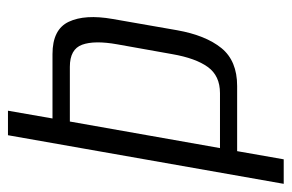

<svg xmlns="http://www.w3.org/2000/svg" viewBox="-162 -572 715 470"><g transform="rotate(-90 195.0 -337.5)"><path d="M-20.5 0 98.5 -675H158.5L139.5 -566H297Q357.5 -566 376.2 -526.2Q395 -486.5 383 -418.5L355.5 -261Q343 -191 311.8 -152.5Q280.5 -114 219 -114H59.5L39.5 0ZM67 -156H201.5Q244 -156 265.5 -185.8Q287 -215.5 297 -273L321 -407.5Q331 -463.5 320 -493.5Q309 -523.5 266 -523.5H132Z"/></g></svg>

Font: Anybody Light
Style: Italic
Weight: 300
Italic angle: -10°
Designer: Tyler Finck
Foundry: Etcetera Type Company
Version: Version 1.010; ttfautohint (v1.8.3) -l 8 -r 50 -G 200 -x 14 